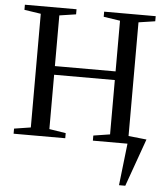

<svg xmlns="http://www.w3.org/2000/svg" viewBox="-58 -706 838 971"><g transform="rotate(5 361.0 -221.0)"><path d="M700.7 -29.3 614.3 212.9H582.5L606.9 0H431.2V-25.9L515.1 -39.1V-314.9H207V-39.1L291 -25.9V0H28.8V-25.9L112.8 -39.1V-616.2L28.8 -628.9V-654.8H291V-628.9L207 -616.2V-358.9H515.1V-616.2L431.2 -628.9V-654.8H692.9V-628.9L608.9 -616.2V-39.1Z"/></g></svg>

Font: Liberation Serif
Style: Regular
Weight: 400
Designer: Steve Matteson
Foundry: Ascender Corporation
Version: Version 2.1.5